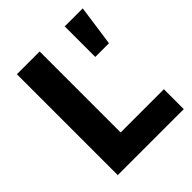

<svg xmlns="http://www.w3.org/2000/svg" viewBox="-195 -821 942 942"><g transform="rotate(-45 276.0 -350.0)"><path d="M77 -700H235V-138H535V0H77ZM409 -700H534L504 -488H409Z"/></g></svg>

Font: Montserrat-Arabic SemiBold
Style: Regular
Weight: 600
Designer: Mohamed Gaber
Foundry: Kief Type Foundry
Version: Version 5.008;PS 005.008;hotconv 1.0.88;makeotf.lib2.5.64775